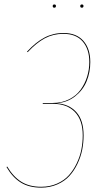

<svg xmlns="http://www.w3.org/2000/svg" viewBox="-20 -839 466 868"><path d="M232.9 -812Q232.9 -804.2 225.6 -804.2Q218.3 -804.2 218.3 -811.5Q218.3 -818.8 225.6 -818.8Q232.9 -818.8 232.9 -812ZM357.4 -812Q357.4 -804.2 350.1 -804.2Q342.8 -804.2 342.8 -811.5Q342.8 -818.8 350.1 -818.8Q357.4 -818.8 357.4 -812ZM267.1 -689.9Q325.7 -689.9 356.9 -654.3Q388.2 -618.7 388.2 -558.6Q388.2 -512.2 371.8 -472.2Q355.5 -432.1 320.3 -404.1Q285.2 -376 236.3 -372.1Q292 -368.7 325 -332.3Q357.9 -295.9 357.9 -226.6Q357.9 -193.8 351.6 -161.9Q345.2 -129.9 330.3 -98.6Q315.4 -67.4 293.9 -43.7Q272.5 -20 239.3 -5.4Q206.1 9.3 166 9.3Q111.3 9.3 74.2 -13.7Q37.1 -36.6 9.3 -84L12.7 -85.9Q40 -40 76.4 -17.3Q112.8 5.4 166 5.4Q205.6 5.4 238 -9Q270.5 -23.4 291.5 -46.9Q312.5 -70.3 327.1 -101.1Q341.8 -131.8 347.9 -163.3Q354 -194.8 354 -226.6Q354 -295.9 318.4 -332.8Q282.7 -369.6 220.2 -369.6H172.9L173.8 -373.5H218.3Q259.3 -373.5 292 -389.9Q324.7 -406.2 344.2 -433.1Q363.8 -460 373.8 -492.2Q383.8 -524.4 383.8 -558.6Q383.8 -616.7 353.8 -651.4Q323.7 -686 266.6 -686Q220.7 -686 182.6 -665.8Q144.5 -645.5 105 -603L102.1 -605.5Q141.6 -648.4 181.2 -669.2Q220.7 -689.9 267.1 -689.9Z"/></svg>

Font: Fira Sans Compressed Four
Style: Italic
Weight: 100
Width: 3
Italic angle: -8°
Designer: Carrois Corporate & Edenspiekermann AG
Foundry: Carrois Corporate GbR & Edenspiekermann AG
Version: Version 4.203;PS 004.203;hotconv 1.0.88;makeotf.lib2.5.64775